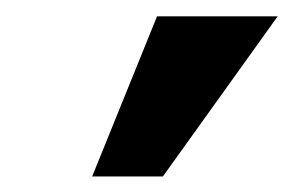

<svg xmlns="http://www.w3.org/2000/svg" viewBox="-20 -830 367 240"><path d="M95.2 -609.4 176.3 -809.6H327.1L183.6 -609.4Z"/></svg>

Font: Oswald
Style: Demi-Bold
Weight: 600
Designer: Vernon Adams
Foundry: Vernon Adams
Version: 3.0; ttfautohint (v0.94.23-7a4d-dirty) -l 8 -r 50 -G 200 -x 